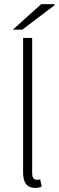

<svg xmlns="http://www.w3.org/2000/svg" viewBox="-20 -903 285 931"><path d="M151 8Q131 8 118 0Q105 -8 98.5 -25Q92 -42 92 -68V-719H136V-62Q136 -45 142.5 -38Q149 -31 159 -31Q162 -31 165.5 -31.5Q169 -32 175 -33L182 2Q176 5 168.5 6.5Q161 8 151 8ZM42 -759 180 -883H242L245 -878L88 -759Z"/></svg>

Font: Mada Light
Style: Regular
Weight: 300
Designer: Khaled Hosny
Version: Version 1.5